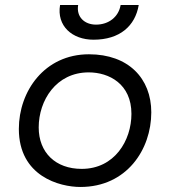

<svg xmlns="http://www.w3.org/2000/svg" viewBox="-20 -740 677 764"><path d="M300 4C484 4 582 -145 582 -293C582 -428 491 -524 334 -524C157 -524 55 -377 55 -227C55 -38 218 4 300 4ZM305 -68C201 -68 134 -133 134 -233C134 -340 203 -452 333 -452C414 -452 503 -406 503 -287C503 -181 436 -68 305 -68ZM352 -582C457 -582 518 -637 532 -720H460C452 -673 413 -642 362 -642C316 -642 283 -673 291 -720H219C205 -637 267 -582 352 -582Z"/></svg>

Font: Fixel Display 20240404
Style: Italic
Weight: 400
Italic angle: -10°
Designer: AlfaBravo + MacPaw
Foundry: Kyrylo Tkachov, Marchela Mozhyna, Serhii Makarenko, Maria Weinstein, Zakhar Kryvoshyya
Version: Version 1.211;Glyphs 3.2 (3225)